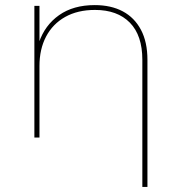

<svg xmlns="http://www.w3.org/2000/svg" viewBox="-20 -540 708 754"><path d="M539 194V-305Q539 -401 490 -451Q441 -501 353 -501Q285 -501 236 -473.5Q187 -446 161 -396.5Q135 -347 135 -281V0H115V-517H135V-370L133 -373Q156 -441 212 -480.5Q268 -520 352 -520Q416 -520 462 -495.5Q508 -471 533.5 -423Q559 -375 559 -305V194Z"/></svg>

Font: Montserrat Alternates Thin
Style: Regular
Weight: 100
Designer: Julieta Ulanovsky
Foundry: Julieta Ulanovsky
Version: Version 9.000